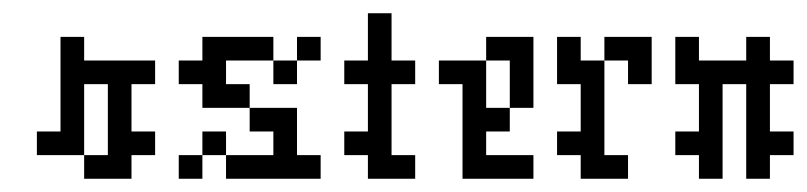

<svg xmlns="http://www.w3.org/2000/svg" viewBox="-20 -270 1219 290"><path d="M71.4 -71.4H35.7V-35.7H107.1V-142.9H142.9V-35.7H107.1V0H178.6V-35.7H214.3V-71.4H178.6V-142.9H214.3V-178.6H107.1V-214.3H71.4Z M392.9 -71.4V-35.7H321.4V0H464.3V-35.7H428.6V-107.1H357.1V-71.4ZM321.4 -35.7V-71.4H285.7V-35.7ZM285.7 -142.9V-107.1H357.1V-142.9H321.4V-178.6H392.9V-214.3H285.7V-178.6H250V-142.9ZM392.9 -178.6V-142.9H428.6V-178.6ZM428.6 -214.3V-178.6H464.3V-214.3ZM250 -35.7V0H285.7V-35.7Z M535.7 -178.6H500V-142.9H535.7V-71.4H500V-35.7H535.7V0H607.1V-35.7H571.4V-142.9H607.1V-178.6H571.4V-250H535.7Z M678.6 -142.9V0H785.7V-35.7H714.3V-71.4H750V-107.1H714.3V-178.6H642.9V-142.9ZM714.3 -214.3V-178.6H750V-107.1H785.7V-214.3Z M857.1 -35.7V0H928.6V-35.7H892.9V-178.6H857.1V-214.3H821.4V-142.9H857.1V-71.4H821.4V-35.7ZM964.3 -214.3H892.9V-178.6H928.6V-142.9H964.3Z M1035.7 -142.9V-71.4H1000V-35.7H1035.7V0H1071.4V-142.9H1107.1V0H1142.9V-35.7H1178.6V-71.4H1142.9V-142.9H1178.6V-178.6H1142.9V-214.3H1107.1V-178.6H1035.7V-214.3H1000V-142.9Z"/></svg>

Font: Gossip Low Pixel
Style: Regular
Weight: 500
Width: 3
Designer: Deborah Khodanovich
Version: Version 1.001;Glyphs 3.3.1 (3343)